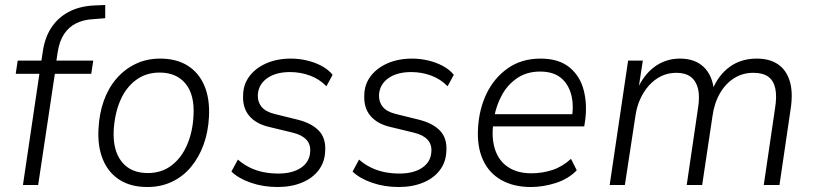

<svg xmlns="http://www.w3.org/2000/svg" viewBox="-20 -742 3266 770"><path d="M72 0 138 -446H43L51 -499H157L144 -486L151 -531Q159 -590 185.5 -630.5Q212 -671 255 -694Q298 -717 356 -720L402 -722V-669L352 -665Q315 -663 285.5 -648.5Q256 -634 237 -605.5Q218 -577 211 -531L205 -491L199 -499H354L346 -446H200L133 0Z M571 8Q505 8 460 -20.5Q415 -49 393 -101.5Q371 -154 375 -225Q378 -286 396 -337Q414 -388 446.5 -426Q479 -464 523.5 -485.5Q568 -507 622 -507Q688 -507 733 -478.5Q778 -450 800 -397.5Q822 -345 818 -273Q815 -213 796.5 -162Q778 -111 746 -72.5Q714 -34 669.5 -13Q625 8 571 8ZM573 -48Q628 -48 668 -78.5Q708 -109 730.5 -161.5Q753 -214 756 -278Q761 -361 724.5 -406Q688 -451 620 -451Q565 -451 524.5 -420.5Q484 -390 462 -338Q440 -286 436 -220Q432 -139 468 -93.5Q504 -48 573 -48Z M1093 8Q1036 8 986.5 -9Q937 -26 908 -54L934 -102Q957 -82 983 -69.5Q1009 -57 1037.5 -51.5Q1066 -46 1096 -46Q1153 -46 1187.5 -69.5Q1222 -93 1224 -134Q1226 -163 1208.5 -182Q1191 -201 1154 -210L1059 -233Q1007 -245 979.5 -277.5Q952 -310 955 -362Q956 -404 980.5 -436.5Q1005 -469 1048 -488Q1091 -507 1147 -507Q1179 -507 1211 -499.5Q1243 -492 1270 -477.5Q1297 -463 1314 -442L1289 -396Q1261 -425 1223 -439Q1185 -453 1143 -453Q1086 -453 1051 -428Q1016 -403 1014 -361Q1013 -333 1029 -313.5Q1045 -294 1081 -285L1174 -262Q1230 -248 1259 -217.5Q1288 -187 1284 -134Q1282 -91 1257.5 -59Q1233 -27 1190.5 -9.5Q1148 8 1093 8Z M1579 8Q1522 8 1472.5 -9Q1423 -26 1394 -54L1420 -102Q1443 -82 1469 -69.5Q1495 -57 1523.5 -51.5Q1552 -46 1582 -46Q1639 -46 1673.5 -69.5Q1708 -93 1710 -134Q1712 -163 1694.5 -182Q1677 -201 1640 -210L1545 -233Q1493 -245 1465.5 -277.5Q1438 -310 1441 -362Q1442 -404 1466.5 -436.5Q1491 -469 1534 -488Q1577 -507 1633 -507Q1665 -507 1697 -499.5Q1729 -492 1756 -477.5Q1783 -463 1800 -442L1775 -396Q1747 -425 1709 -439Q1671 -453 1629 -453Q1572 -453 1537 -428Q1502 -403 1500 -361Q1499 -333 1515 -313.5Q1531 -294 1567 -285L1660 -262Q1716 -248 1745 -217.5Q1774 -187 1770 -134Q1768 -91 1743.5 -59Q1719 -27 1676.5 -9.5Q1634 8 1579 8Z M2109 8Q2040 8 1990.5 -20Q1941 -48 1917 -100.5Q1893 -153 1897 -226Q1901 -304 1931.5 -367Q1962 -430 2017 -468.5Q2072 -507 2148 -507Q2220 -507 2263 -472.5Q2306 -438 2321 -380Q2336 -322 2326 -254L2323 -235H1940L1948 -284H2294L2273 -267Q2282 -321 2270.5 -363.5Q2259 -406 2228.5 -430.5Q2198 -455 2146 -455Q2093 -455 2054.5 -429Q2016 -403 1993 -361Q1970 -319 1962 -272L1959 -252Q1950 -190 1965 -143.5Q1980 -97 2017.5 -72Q2055 -47 2111 -47Q2154 -47 2194.5 -60Q2235 -73 2270 -105L2293 -59Q2259 -24 2208.5 -8Q2158 8 2109 8Z M2425 0 2499 -499H2558L2540 -382H2535Q2561 -442 2605.5 -474.5Q2650 -507 2707 -507Q2767 -507 2802 -473.5Q2837 -440 2843 -381L2837 -382Q2861 -441 2906.5 -474Q2952 -507 3015 -507Q3066 -507 3099.5 -484.5Q3133 -462 3147 -417.5Q3161 -373 3151 -306L3106 0H3043L3088 -306Q3096 -354 3089.5 -386Q3083 -418 3061.5 -434Q3040 -450 3001 -450Q2958 -450 2923.5 -428Q2889 -406 2866.5 -366.5Q2844 -327 2837 -274L2796 0H2734L2779 -306Q2787 -354 2779.5 -385.5Q2772 -417 2750.5 -433.5Q2729 -450 2693 -450Q2659 -450 2631.5 -436.5Q2604 -423 2582.5 -399Q2561 -375 2547 -343.5Q2533 -312 2528 -275L2486 0Z"/></svg>

Font: Nunitoga
Style: Light Italic
Weight: 300
Italic angle: -9°
Designer: Vernon Adams
Foundry: Vernon Adams
Version: Version 1.0